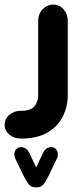

<svg xmlns="http://www.w3.org/2000/svg" viewBox="-117 -424 359 830"><path d="M-17 175H-26Q-56 175 -76.5 158Q-97 141 -97 115Q-97 90 -77.5 73Q-58 56 -30 55H-25Q-2 55 12.5 49Q27 43 34 33Q41 23 44.5 11.5Q48 0 48 -12V-332Q48 -363 67 -383.5Q86 -404 113 -404Q140 -404 158 -383.5Q176 -363 176 -332V-12Q176 35 155.5 77.5Q135 120 92.5 146.5Q50 173 -17 175ZM39 300 69 237Q81 212 105 212Q117 212 125 221Q133 230 133 243Q133 252 130 259L92 338Q83 357 72.5 371.5Q62 386 39 386Q17 386 6.5 371.5Q-4 357 -14 338L-52 259Q-55 251 -55 243Q-55 230 -47 221Q-39 212 -26 212Q-4 212 10 237Z"/></svg>

Font: Beiruti ExtraBold
Style: Regular
Weight: 800
Designer: Arlette Boutros
Foundry: Boutros
Version: Version 1.41